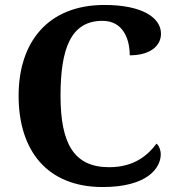

<svg xmlns="http://www.w3.org/2000/svg" viewBox="-20 -744 709 774"><path d="M394 10C573 10 628 -66 628 -122C628 -139 621 -157 611 -165C577 -120 523 -70 420 -70C278 -70 224 -165 224 -358C224 -551 267 -660 393 -660C476 -660 503 -587 503 -521C584 -521 629 -558 629 -608C629 -673 553 -724 401 -724C173 -724 55 -574 55 -358C55 -137 170 10 394 10Z"/></svg>

Font: Noto Serif Malayalam
Style: Bold
Weight: 700
Designer: Indian type Foundry, Jelle Bosma, Monotype Design Team
Foundry: Monotype Imaging Inc.
Version: Version 2.104